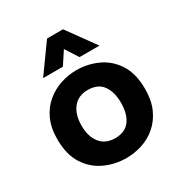

<svg xmlns="http://www.w3.org/2000/svg" viewBox="-175 -869 954 1009"><g transform="rotate(-30 302.0 -364.5)"><path d="M303 12Q234 12 173 -16Q112 -44 74 -103Q36 -162 36 -254Q36 -324 59 -374Q82 -424 121 -456.5Q160 -489 207.5 -504.5Q255 -520 303 -520Q372 -520 432.5 -492Q493 -464 530.5 -405.5Q568 -347 568 -254Q568 -185 545.5 -135Q523 -85 485 -52Q447 -19 399.5 -3.5Q352 12 303 12ZM303 -108Q364 -108 393 -147.5Q422 -187 422 -254Q422 -320 393.5 -360Q365 -400 303 -400Q245 -400 213.5 -360Q182 -320 182 -254Q182 -187 213.5 -147.5Q245 -108 303 -108ZM132 -571 254 -741H351L474 -571H353L269 -702H338L252 -571Z"/></g></svg>

Font: Inclusive Sans
Style: Regular
Weight: 400
Designer: Olivia King
Foundry: Olivia King
Version: Version 2.004